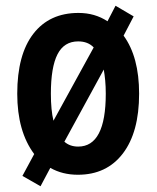

<svg xmlns="http://www.w3.org/2000/svg" viewBox="-20 -649 545 668"><path d="M464 -323Q464 -189 407.5 -115Q351 -41 251 -41Q197 -41 155 -65L121 -1L58 -37L99 -113Q40 -192 40 -323Q40 -459 96 -531.5Q152 -604 253 -604Q310 -604 354 -575L382 -629L445 -592L410 -525Q464 -451 464 -323ZM157 -323Q157 -266 166 -229L306 -484Q286 -505 252 -505Q203 -505 180 -460Q157 -415 157 -323ZM348 -323Q348 -348 346 -369Q344 -390 341 -407L204 -156Q223 -139 252 -139Q348 -139 348 -323Z"/></svg>

Font: Noto Sans Tamil UI Condensed SemiBold
Style: Regular
Weight: 600
Width: 3
Designer: Jelle Bosma - Monotype Design Team
Foundry: Monotype Imaging Inc.
Version: Version 2.004; ttfautohint (v1.8.4.7-5d5b)